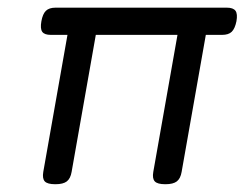

<svg xmlns="http://www.w3.org/2000/svg" viewBox="-20 -471 640 496"><path d="M123.5 -451.2Q106.9 -451.2 98.6 -443.1Q90.3 -435.1 86.9 -416Q83.5 -397 89.1 -388.9Q94.7 -380.9 111.3 -380.9H154.3L91.8 -26.9Q88.9 -9.8 95.7 -2.4Q102.5 4.9 122.6 4.9H123.5Q143.1 4.9 152.6 -2.4Q162.1 -9.8 165 -26.9L227.5 -380.9H438.5L376 -26.9Q373 -9.8 379.9 -2.4Q386.7 4.9 406.7 4.9H407.7Q427.2 4.9 436.8 -2.4Q446.3 -9.8 449.2 -26.9L511.7 -380.9H553.7Q570.3 -380.9 578.6 -388.9Q586.9 -397 590.8 -416Q594.2 -435.1 588.4 -443.1Q582.5 -451.2 565.9 -451.2Z"/></svg>

Font: Courier Prime Code
Style: Italic
Weight: 400
Italic angle: -10°
Designer: Alan Dague-Greene
Foundry: Quote-Unquote Apps
Version: Version 3.18